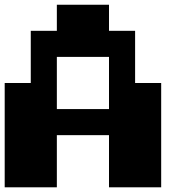

<svg xmlns="http://www.w3.org/2000/svg" viewBox="-20 -798 818 818"><path d="M222.2 -666.7V-777.8H444.4V-666.7H555.6V-444.4H666.7V0H444.4V-222.2H222.2V0H0V-444.4H111.1V-666.7ZM222.2 -333.3H444.4V-555.6H222.2Z"/></svg>

Font: Pixeloid Sans
Style: Bold
Weight: 700
Monospace: yes
Designer: GGBot
Version: 0.3